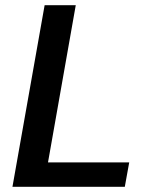

<svg xmlns="http://www.w3.org/2000/svg" viewBox="-20 -720 596 740"><path d="M28 0 152 -700H272L165 -94H478L461 0Z"/></svg>

Font: DM Sans 10pt SemiBold
Style: Italic
Weight: 600
Italic angle: -10°
Version: Version 4.004;gftools[0.9.30]